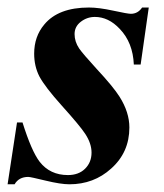

<svg xmlns="http://www.w3.org/2000/svg" viewBox="-23 -473 433 508"><path d="M370.6 -453.1 349.1 -302.2H331.1Q328.6 -360.4 293.9 -396.5Q264.2 -428.2 228 -428.2Q207.5 -428.2 190.9 -415.5Q174.3 -402.8 174.3 -382.8Q174.3 -362.8 186.5 -344.7Q195.8 -331.1 232.9 -290.5Q276.9 -243.2 293.5 -216.8Q319.3 -175.8 319.3 -135.7Q319.3 -69.8 271 -26.9Q225.1 14.6 160.6 14.6Q137.7 14.6 97.7 4.9Q57.6 -4.9 51.8 -4.9Q26.9 -4.9 15.6 14.6H-2.9L22 -148.9H36.6Q60.5 -72.8 82 -44.9Q109.4 -9.8 156.7 -9.8Q185.1 -9.8 202.1 -26.6Q219.2 -43.5 219.2 -69.3Q219.2 -93.3 202.6 -118.7Q189 -139.6 140.6 -193.4Q96.2 -242.7 81.1 -271Q67.4 -297.9 67.4 -331.1Q67.4 -376.5 94.2 -408.2Q131.3 -453.1 212.4 -453.1Q238.3 -453.1 276.6 -444.8Q314.9 -436.5 323.2 -436.5Q341.8 -436.5 353 -453.1Z"/></svg>

Font: Dai Banna SIL Light
Style: BoldOblique
Weight: 700
Italic angle: -11°
Designer: Victor Gaultney
Foundry: SIL International
Version: Version 2.000